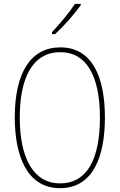

<svg xmlns="http://www.w3.org/2000/svg" viewBox="-20 -971 624 1001"><path d="M401 -944V-951H371C338 -901 296 -852 251 -803V-793H267C310 -832 367 -896 401 -944ZM527 -358C527 -576 457 -724 295 -724C141 -724 57 -594 57 -358C57 -164 118 10 293 10C467 10 527 -158 527 -358ZM83 -358C83 -569 152 -699 295 -699C430 -699 501 -576 501 -358C501 -141 434 -15 293 -15C155 -15 83 -146 83 -358Z"/></svg>

Font: Noto Sans Ethiopic Condensed Thin
Style: Regular
Weight: 100
Width: 3
Designer: Monotype Design Team
Foundry: Monotype Imaging Inc.
Version: Version 2.102